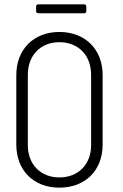

<svg xmlns="http://www.w3.org/2000/svg" viewBox="-20 -855 565 883"><path d="M156 -794H367C373 -794 377 -798 377 -804V-825C377 -831 373 -835 367 -835H156C150 -835 146 -831 146 -825V-804C146 -798 150 -794 156 -794ZM253 8C372 8 452 -71 452 -190V-510C452 -628 372 -708 253 -708C135 -708 55 -628 55 -510V-190C55 -71 135 8 253 8ZM253 -39C167 -39 108 -99 108 -187V-511C108 -601 167 -661 253 -661C340 -661 399 -601 399 -511V-187C399 -99 340 -39 253 -39Z"/></svg>

Font: Barlow Semi Condensed Light
Style: Regular
Weight: 300
Width: 4
Designer: Jeremy Tribby
Foundry: Tribby Type
Version: Version 1.422;hotconv 1.0.109;makeotfexe 2.5.65596